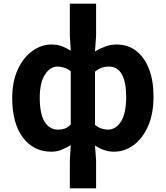

<svg xmlns="http://www.w3.org/2000/svg" viewBox="-20 -818 909 1053"><path d="M363 215V62L368 -22Q346 -8 318.5 3Q291 14 262 14Q164 14 105.5 -64Q47 -142 47 -280Q47 -371 77.5 -437Q108 -503 157.5 -538.5Q207 -574 262 -574Q295 -574 320.5 -564Q346 -554 368 -540L363 -621V-798H507V-621L501 -536Q527 -552 557.5 -563Q588 -574 618 -574Q682 -574 727.5 -538.5Q773 -503 797.5 -439Q822 -375 822 -289Q822 -193 791.5 -125Q761 -57 712 -21.5Q663 14 605 14Q552 14 501 -20L507 62V215ZM299 -107Q319 -107 335.5 -113Q352 -119 368 -135V-427Q351 -441 332 -447Q313 -453 295 -453Q255 -453 226.5 -409Q198 -365 198 -282Q198 -194 224.5 -150.5Q251 -107 299 -107ZM572 -107Q615 -107 643.5 -151.5Q672 -196 672 -287Q672 -367 648.5 -410Q625 -453 576 -453Q557 -453 539 -447Q521 -441 501 -425V-133Q520 -118 538.5 -112.5Q557 -107 572 -107Z"/></svg>

Font: Source Han Sans TC
Style: Bold
Weight: 700
Designer: Ryoko NISHIZUKA Ë•øÂ°öÊ∂ºÂ≠ê (kana, bopomofo & ideographs); Paul D. Hunt (Latin, Greek & Cyrillic); Sandoll Communicatio
Foundry: Adobe
Version: Version 2.004;hotconv 1.0.118;makeotfexe 2.5.65603